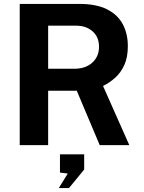

<svg xmlns="http://www.w3.org/2000/svg" viewBox="-20 -743 736 983"><path d="M81 0V-723H386Q472.5 -723 527.5 -695.5Q582.5 -668 608.5 -619.2Q634.5 -570.5 634.5 -507Q634.5 -450 616.8 -410.8Q599 -371.5 570.2 -345.5Q541.5 -319.5 507.5 -303L642 0H490.5L373 -278.5H226.5V0ZM226.5 -391H360Q418.5 -391 452.8 -422.5Q487 -454 487 -503.5Q487 -553.5 454 -582.5Q421 -611.5 370.5 -611.5H226.5ZM281 220 327 145.5 287 140.5V47H411V125L333 220Z"/></svg>

Font: Public Sans Thin
Style: Bold
Weight: 700
Version: Version 2.001